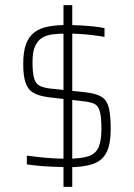

<svg xmlns="http://www.w3.org/2000/svg" viewBox="-20 -716 519 744"><path d="M245 -68Q215 -69 185.5 -70Q156 -71 130 -73.5Q104 -76 84 -79V-113Q106 -110 124 -108Q142 -106 159 -104.5Q176 -103 195.5 -102Q215 -101 239 -101Q294 -101 322.5 -110.5Q351 -120 362 -145.5Q373 -171 373 -216Q373 -264 366.5 -285.5Q360 -307 346 -313.5Q332 -320 308 -323L170 -339Q130 -344 108.5 -357Q87 -370 78.5 -397Q70 -424 70 -468Q70 -516 81 -545.5Q92 -575 113.5 -591Q135 -607 166.5 -613Q198 -619 239 -619Q265 -619 291.5 -617.5Q318 -616 342.5 -613.5Q367 -611 385 -607V-573Q363 -577 338 -580Q313 -583 287.5 -584.5Q262 -586 239 -586Q209 -586 184.5 -583Q160 -580 142.5 -569Q125 -558 115.5 -536Q106 -514 106 -476Q106 -434 112 -413Q118 -392 133 -384Q148 -376 174 -373L315 -358Q354 -353 374 -340.5Q394 -328 401.5 -299Q409 -270 409 -216Q409 -157 392.5 -125Q376 -93 340 -80.5Q304 -68 245 -68ZM226 8V-696H260V8Z"/></svg>

Font: Saira Thin SemiCondensed
Style: Regular
Weight: 100
Width: 4
Version: Version 1.101